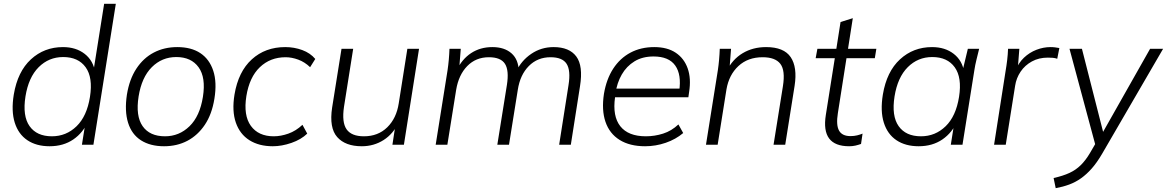

<svg xmlns="http://www.w3.org/2000/svg" viewBox="-20 -756 6096 1003"><path d="M239 8Q170 8 123 -23.5Q76 -55 57 -115.5Q38 -176 52 -262Q72 -382 141.5 -446Q211 -510 309 -510Q377 -510 422.5 -474.5Q468 -439 477 -377H467L524 -736H585L468 0H408L428 -126H442Q415 -63 363 -27.5Q311 8 239 8ZM251 -44Q326 -44 380 -96.5Q434 -149 450 -250Q466 -351 427.5 -404.5Q389 -458 310 -458Q235 -458 182 -405Q129 -352 113 -252Q97 -150 134.5 -97Q172 -44 251 -44Z M837 8Q765 8 716.5 -23Q668 -54 649 -115Q630 -176 643 -262Q656 -342 692.5 -397.5Q729 -453 783.5 -481.5Q838 -510 906 -510Q979 -510 1026.5 -478.5Q1074 -447 1094 -386.5Q1114 -326 1100 -240Q1087 -159 1050 -104Q1013 -49 959 -20.5Q905 8 837 8ZM842 -44Q916 -44 970 -96.5Q1024 -149 1040 -250Q1056 -351 1017.5 -404.5Q979 -458 901 -458Q826 -458 773 -405Q720 -352 704 -252Q688 -150 725 -97Q762 -44 842 -44Z M1405 8Q1333 8 1283 -23.5Q1233 -55 1212 -115.5Q1191 -176 1205 -262Q1225 -382 1295.5 -446Q1366 -510 1470 -510Q1517 -510 1559 -494.5Q1601 -479 1627 -448L1600 -405Q1572 -432 1538 -444.5Q1504 -457 1472 -457Q1392 -457 1337.5 -405Q1283 -353 1267 -254Q1251 -153 1290.5 -98.5Q1330 -44 1410 -44Q1447 -44 1486.5 -58Q1526 -72 1560 -104L1585 -58Q1553 -27 1502.5 -9.5Q1452 8 1405 8Z M1870 8Q1784 8 1741.5 -40Q1699 -88 1715 -194L1764 -501H1825L1777 -198Q1765 -117 1790.5 -80.5Q1816 -44 1881 -44Q1955 -44 2003 -91Q2051 -138 2063 -216L2108 -501H2169L2090 0H2030L2048 -118H2063Q2035 -57 1984 -24.5Q1933 8 1870 8Z M2256 0 2318 -389Q2322 -416 2324.5 -444Q2327 -472 2328 -501H2387L2378 -386H2364Q2393 -447 2441 -478.5Q2489 -510 2552 -510Q2615 -510 2652 -477.5Q2689 -445 2690 -383H2677Q2703 -439 2755 -474.5Q2807 -510 2872 -510Q2954 -510 2990.5 -461Q3027 -412 3010 -306L2962 0H2901L2950 -312Q2962 -388 2940 -422.5Q2918 -457 2856 -457Q2788 -457 2742.5 -411Q2697 -365 2685 -287L2639 0H2578L2628 -312Q2640 -388 2618 -422.5Q2596 -457 2534 -457Q2466 -457 2421 -411Q2376 -365 2363 -287L2317 0Z M3350 8Q3270 8 3217 -25Q3164 -58 3143 -119.5Q3122 -181 3135 -266Q3148 -343 3183.5 -397.5Q3219 -452 3273.5 -481Q3328 -510 3398 -510Q3466 -510 3510 -480.5Q3554 -451 3572.5 -398.5Q3591 -346 3580 -276L3576 -248H3177L3183 -293H3546L3528 -279Q3541 -366 3507.5 -413.5Q3474 -461 3394 -461Q3336 -461 3294.5 -435.5Q3253 -410 3228 -366.5Q3203 -323 3195 -267L3193 -248Q3179 -149 3220.5 -96.5Q3262 -44 3354 -44Q3400 -44 3444 -58Q3488 -72 3524 -106L3549 -61Q3510 -28 3457.5 -10Q3405 8 3350 8Z M3668 0 3730 -389Q3734 -416 3736.5 -444Q3739 -472 3740 -501H3799L3790 -386L3776 -385Q3806 -446 3859.5 -478Q3913 -510 3982 -510Q4075 -510 4110.5 -457.5Q4146 -405 4131 -308L4082 0H4021L4070 -306Q4083 -388 4056.5 -422.5Q4030 -457 3964 -457Q3887 -457 3837.5 -411Q3788 -365 3775 -289L3729 0Z M4416 8Q4342 8 4311.5 -32.5Q4281 -73 4294 -155L4341 -452H4241L4250 -501H4349L4371 -641L4435 -661L4410 -501H4558L4550 -452H4402L4357 -165Q4347 -103 4363 -74Q4379 -45 4423 -45Q4442 -45 4458 -49Q4474 -53 4486 -58L4478 -4Q4464 1 4449 4.5Q4434 8 4416 8Z M4779 8Q4710 8 4663 -23.5Q4616 -55 4597 -115.5Q4578 -176 4592 -262Q4612 -382 4681.5 -446Q4751 -510 4849 -510Q4917 -510 4962.5 -474.5Q5008 -439 5017 -377L5006 -376L5036 -501H5095Q5088 -472 5081 -444Q5074 -416 5070 -389L5008 0H4947L4967 -126H4982Q4955 -63 4903 -27.5Q4851 8 4779 8ZM4791 -44Q4866 -44 4920 -96.5Q4974 -149 4990 -250Q5006 -351 4967.5 -404.5Q4929 -458 4850 -458Q4775 -458 4722 -405Q4669 -352 4653 -252Q4637 -150 4674.5 -97Q4712 -44 4791 -44Z M5173 0 5233 -384Q5238 -413 5241.5 -442.5Q5245 -472 5246 -501H5305L5296 -386L5284 -385Q5300 -427 5329 -454.5Q5358 -482 5394.5 -496Q5431 -510 5468 -510Q5481 -510 5492 -508.5Q5503 -507 5514 -505L5503 -449Q5492 -453 5480 -454Q5468 -455 5454 -455Q5407 -455 5370.5 -435Q5334 -415 5311.5 -381.5Q5289 -348 5283 -308L5234 0Z M5495 227 5484 174Q5533 163 5566.5 147.5Q5600 132 5625.5 107Q5651 82 5673 45L5708 -15L5705 12L5567 -501H5632L5750 -38H5726L5988 -501H6056L5737 48Q5710 94 5683 124.5Q5656 155 5627 175.5Q5598 196 5565.5 208Q5533 220 5495 227Z"/></svg>

Font: Mulish ExtraLight Light
Style: Italic
Weight: 300
Italic angle: -9°
Version: Version 3.603